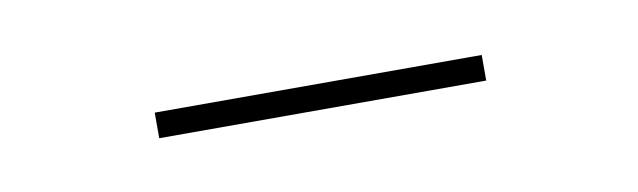

<svg xmlns="http://www.w3.org/2000/svg" viewBox="-22 -567 442 133"><g transform="rotate(-10 199.5 -500.0)"><path d="M315 -491V-509H85V-491Z"/></g></svg>

Font: Josefin Slab ExtraLight
Style: Regular
Weight: 250
Designer: Santiago Orozco
Foundry: Typemade
Version: Version 2.000